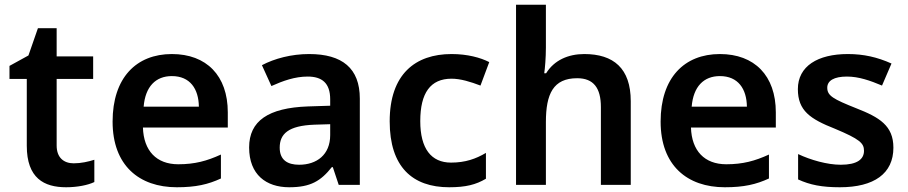

<svg xmlns="http://www.w3.org/2000/svg" viewBox="-20 -780 3829 810"><path d="M291 -91C249 -91 219 -115 219 -166V-447H373V-542H219V-661H140L100 -546L20 -502V-447H93V-165C93 -28 166 10 259 10C306 10 351 1 378 -12V-106C353 -98 322 -91 291 -91Z M705 -552C555 -552 455 -452 455 -267C455 -82 567 10 726 10C806 10 858 -2 912 -27V-128C853 -101 802 -87 732 -87C640 -87 586 -144 583 -242H941V-306C941 -461 851 -552 705 -552ZM705 -459C782 -459 818 -405 819 -330H586C593 -415 637 -459 705 -459Z M1284 -552C1209 -552 1138 -533 1085 -505L1125 -417C1174 -439 1224 -457 1278 -457C1338 -457 1373 -430 1373 -361V-334L1279 -331C1112 -325 1031 -270 1031 -158C1031 -43 1103 10 1200 10C1290 10 1333 -16 1380 -75H1384L1409 0H1498V-364C1498 -492 1424 -552 1284 -552ZM1307 -254 1373 -256V-210C1373 -127 1316 -85 1242 -85C1193 -85 1160 -105 1160 -157C1160 -215 1196 -250 1307 -254Z M1875 10C1945 10 1988 -1 2030 -26V-135C1988 -110 1943 -94 1883 -94C1799 -94 1753 -153 1753 -269C1753 -388 1796 -448 1885 -448C1923 -448 1965 -435 2007 -419L2044 -518C2007 -537 1952 -552 1885 -552C1732 -552 1624 -467 1624 -268C1624 -76 1720 10 1875 10Z M2283 -579V-760H2157V0H2283V-265C2283 -384 2314 -450 2415 -450C2484 -450 2515 -409 2515 -328V0H2641V-353C2641 -492 2568 -552 2445 -552C2377 -552 2318 -526 2284 -471H2276C2279 -491 2283 -536 2283 -579Z M3017 -552C2867 -552 2767 -452 2767 -267C2767 -82 2879 10 3038 10C3118 10 3170 -2 3224 -27V-128C3165 -101 3114 -87 3044 -87C2952 -87 2898 -144 2895 -242H3253V-306C3253 -461 3163 -552 3017 -552ZM3017 -459C3094 -459 3130 -405 3131 -330H2898C2905 -415 2949 -459 3017 -459Z M3749 -157C3749 -250 3690 -285 3593 -323C3495 -362 3470 -376 3470 -410C3470 -440 3499 -457 3553 -457C3603 -457 3651 -440 3701 -419L3741 -512C3681 -539 3623 -552 3557 -552C3430 -552 3346 -501 3346 -404C3346 -313 3398 -278 3502 -237C3607 -193 3625 -176 3625 -144C3625 -108 3596 -85 3527 -85C3470 -85 3400 -105 3347 -130V-23C3397 0 3447 10 3523 10C3668 10 3749 -48 3749 -157Z"/></svg>

Font: Noto Sans Sinhala SemiBold
Style: Regular
Weight: 600
Designer: Jelle Bosma - Monotype Design Team
Foundry: Monotype Imaging Inc.
Version: Version 2.006